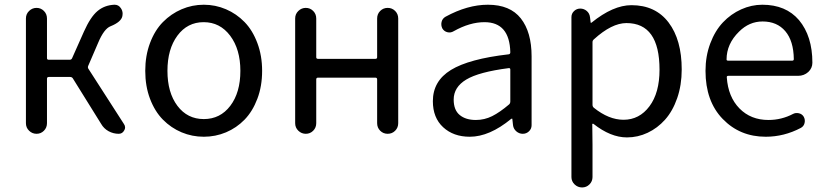

<svg xmlns="http://www.w3.org/2000/svg" viewBox="-20 -577 3565 828"><path d="M360.4 -293Q357.4 -286.1 361.3 -280.3L514.6 -42Q519.5 -35.2 519.5 -27.3Q519.5 -20.5 515.6 -14.6Q507.8 0 492.2 0Q468.8 0 448.2 -11.2Q427.7 -22.5 416 -43L293.9 -239.3Q290 -245.1 282.2 -245.1H190.4Q182.6 -245.1 182.6 -237.3V-45.9Q182.6 -26.4 169.4 -13.2Q156.2 0 137.7 0Q119.1 0 105.5 -13.2Q91.8 -26.4 91.8 -45.9V-497.1Q91.8 -516.6 105.5 -529.8Q119.1 -543 137.7 -543Q156.2 -543 169.4 -529.8Q182.6 -516.6 182.6 -497.1V-326.2Q182.6 -319.3 190.4 -319.3H280.3Q288.1 -319.3 291 -326.2L341.8 -440.4Q370.1 -503.9 400.4 -529.3Q430.7 -554.7 472.7 -556.6Q473.6 -556.6 474.6 -556.6Q491.2 -556.6 501 -542Q508.8 -531.2 508.8 -517.6Q508.8 -512.7 507.8 -507.8Q502.9 -482.4 457 -463.9Q428.7 -453.1 403.3 -392.6Z M606.4 -271.5Q606.4 -336.9 627 -391.6Q647.5 -446.3 682.6 -481.9Q717.8 -517.6 763.2 -537.1Q808.6 -556.6 858.9 -556.6Q909.2 -556.6 954.6 -537.1Q1000 -517.6 1034.7 -481.9Q1069.3 -446.3 1089.8 -391.6Q1110.4 -336.9 1110.4 -271.5Q1110.4 -205.1 1089.8 -150.9Q1069.3 -96.7 1034.7 -61Q1000 -25.4 954.6 -6.3Q909.2 12.7 858.9 12.7Q808.6 12.7 763.2 -6.3Q717.8 -25.4 682.6 -61Q647.5 -96.7 627 -150.9Q606.4 -205.1 606.4 -271.5ZM1016.6 -271.5Q1016.6 -364.3 972.7 -422.9Q928.7 -481.4 858.4 -481.4Q788.1 -481.4 745.1 -423.3Q702.1 -365.2 702.1 -271.5Q702.1 -177.7 745.1 -120.6Q788.1 -63.5 858.9 -63.5Q929.7 -63.5 973.1 -120.6Q1016.6 -177.7 1016.6 -271.5Z M1252.9 -45.9V-497.1Q1252.9 -516.6 1266.6 -529.8Q1280.3 -543 1298.8 -543Q1317.4 -543 1330.6 -529.8Q1343.8 -516.6 1343.8 -497.1V-330.1Q1343.8 -323.2 1351.6 -323.2H1598.6Q1606.4 -323.2 1606.4 -330.1V-497.1Q1606.4 -516.6 1619.6 -529.8Q1632.8 -543 1651.9 -543Q1670.9 -543 1684.1 -529.8Q1697.3 -516.6 1697.3 -497.1V-45.9Q1697.3 -26.4 1684.1 -13.2Q1670.9 0 1651.9 0Q1632.8 0 1619.6 -13.2Q1606.4 -26.4 1606.4 -45.9V-234.4Q1606.4 -242.2 1598.6 -242.2H1351.6Q1343.8 -242.2 1343.8 -234.4V-45.9Q1343.8 -26.4 1330.6 -13.2Q1317.4 0 1298.8 0Q1280.3 0 1266.6 -13.2Q1252.9 -26.4 1252.9 -45.9Z M2005.9 12.7Q1935.5 12.7 1891.1 -28.3Q1846.7 -69.3 1846.7 -140.6Q1846.7 -227.5 1924.8 -275.4Q2002.9 -323.2 2173.8 -342.8Q2180.7 -343.8 2180.7 -351.6Q2177.7 -481.4 2069.3 -481.4Q2005.9 -481.4 1936.5 -442.4Q1923.8 -434.6 1909.7 -438Q1895.5 -441.4 1887.7 -454.1Q1880.9 -467.8 1884.3 -482.4Q1887.7 -497.1 1901.4 -504.9Q1996.1 -556.6 2084 -556.6Q2179.7 -556.6 2226.1 -497.6Q2272.5 -438.5 2272.5 -334V-37.1Q2272.5 -21.5 2261.2 -10.7Q2250 0 2234.4 0Q2218.8 0 2206.5 -10.7Q2194.3 -21.5 2192.4 -37.1L2189.5 -63.5Q2189.5 -65.4 2188 -65.4Q2186.5 -65.4 2184.6 -64.5Q2090.8 12.7 2005.9 12.7ZM2032.2 -59.6Q2069.3 -59.6 2102.5 -76.2Q2135.7 -92.8 2175.8 -127Q2180.7 -131.8 2180.7 -139.6V-276.4Q2180.7 -283.2 2175.8 -283.2Q2174.8 -283.2 2173.8 -283.2Q2044.9 -266.6 1990.7 -233.9Q1936.5 -201.2 1936.5 -147.5Q1936.5 -102.5 1962.4 -81.1Q1988.3 -59.6 2032.2 -59.6Z M2444.3 186.5V-502.9Q2444.3 -518.6 2455.6 -529.3Q2466.8 -540 2482.4 -540Q2498 -540 2510.3 -529.8Q2522.5 -519.5 2524.4 -502.9L2527.3 -479.5Q2527.3 -478.5 2528.8 -478.5Q2530.3 -478.5 2531.2 -479.5Q2624 -554.7 2703.1 -554.7Q2806.6 -554.7 2863.3 -480Q2919.9 -405.3 2919.9 -277.3Q2919.9 -210 2900.4 -153.8Q2880.9 -97.7 2848.1 -61Q2815.4 -24.4 2772.9 -4.4Q2730.5 15.6 2683.6 15.6Q2613.3 15.6 2539.1 -43Q2537.1 -43.9 2535.2 -43Q2533.2 -42 2534.2 -40L2535.2 47.9V186.5Q2535.2 205.1 2522 218.3Q2508.8 231.4 2490.2 231.4Q2471.7 231.4 2458 218.3Q2444.3 205.1 2444.3 186.5ZM2668.9 -60.5Q2737.3 -60.5 2780.8 -118.7Q2824.2 -176.8 2824.2 -276.4Q2824.2 -477.5 2681.6 -477.5Q2618.2 -477.5 2541 -407.2Q2535.2 -402.3 2535.2 -395.5V-125Q2535.2 -117.2 2541 -112.3Q2605.5 -60.5 2668.9 -60.5Z M3282.2 12.7Q3170.9 12.7 3096.7 -64Q3022.5 -140.6 3022.5 -271.5Q3022.5 -335 3043 -389.6Q3063.5 -444.3 3097.7 -480.5Q3131.8 -516.6 3176.3 -536.6Q3220.7 -556.6 3267.6 -556.6Q3369.1 -556.6 3425.8 -490.2Q3483.4 -420.9 3483.4 -306.6Q3483.4 -283.2 3465.8 -266.6Q3447.3 -250 3421.9 -250H3121.1Q3113.3 -250 3114.3 -243.2Q3120.1 -159.2 3168.9 -109.4Q3217.8 -59.6 3293.9 -59.6Q3350.6 -59.6 3400.4 -85.9Q3412.1 -91.8 3425.8 -88.4Q3439.5 -85 3446.3 -73.2Q3453.1 -60.5 3449.7 -46.4Q3446.3 -32.2 3433.6 -25.4Q3361.3 12.7 3282.2 12.7ZM3113.3 -320.3Q3113.3 -315.4 3120.1 -315.4H3396.5Q3403.3 -315.4 3403.3 -322.3Q3403.3 -322.3 3403.3 -322.3Q3402.3 -400.4 3366.7 -442.4Q3331.1 -484.4 3268.6 -484.4Q3210.9 -484.4 3167 -440.4Q3113.3 -387.7 3113.3 -320.3Z"/></svg>

Font: Gen Jyuu Gothic P Regular
Style: Regular
Weight: 400
Designer: [Source Han Sans]
Ryoko NISHIZUKA  (kana & ideographs); Paul D. Hunt (Latin, Greek & Cyrillic); Wenlong ZHANG  (bopomofo
Version: Version 1.002.20150607